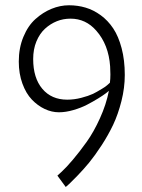

<svg xmlns="http://www.w3.org/2000/svg" viewBox="-20 -705 551 743"><path d="M234.4 18.6Q234.4 18.6 202.1 -25.4L219.2 -41Q236.3 -56.6 262.2 -87.2Q288.1 -117.7 315.4 -156Q342.8 -194.3 366.9 -247.6Q391.1 -300.8 401.4 -353.5L390.6 -344.7Q379.9 -336.4 360.1 -324.2Q340.3 -312 316.9 -299.8Q293.5 -287.6 263.9 -279.1Q234.4 -270.5 208 -270.5Q180.2 -270.5 153.1 -283.2Q126 -295.9 103.3 -319.6Q80.6 -343.3 66.7 -381.6Q52.7 -419.9 52.7 -466.8Q52.7 -519.5 70.6 -562.5Q88.4 -605.5 117.2 -631.3Q146 -657.2 179.4 -670.9Q212.9 -684.6 247.1 -684.6Q280.8 -684.6 311.3 -675.5Q341.8 -666.5 369.9 -646Q397.9 -625.5 418.2 -595Q438.5 -564.5 450.7 -518.3Q462.9 -472.2 462.9 -415Q462.9 -365.2 450 -314Q437 -262.7 418 -222.4Q398.9 -182.1 372.6 -141.8Q346.2 -101.6 324.7 -75.4Q303.2 -49.3 279.3 -24.7Q255.4 0 247.3 7.3Q239.3 14.6 234.4 18.6ZM405.3 -384.8Q407.2 -399.4 407.2 -417Q407.2 -434.1 406.2 -447.8Q400.4 -532.2 352.5 -586.4Q312 -632.8 252.9 -632.8Q224.6 -632.8 200.2 -623Q174.8 -612.8 154.1 -593.8Q133.3 -574.7 120.8 -544.4Q108.4 -514.2 108.4 -476.6Q108.4 -403.3 143.8 -361.3Q179.2 -319.3 240.2 -319.3Q267.1 -319.3 294.4 -326.4Q321.8 -333.5 339.8 -341.8Q352.1 -347.7 374.5 -361.3Q388.7 -369.6 395.5 -376Q395.5 -376 405.3 -384.8Z"/></svg>

Font: Buda Light
Style: Regular
Weight: 300
Version: Version 1.003